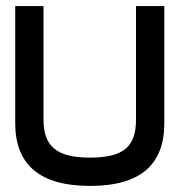

<svg xmlns="http://www.w3.org/2000/svg" viewBox="-20 -600 591 631"><path d="M30 -195C30 -61 108 11 276 11C444 11 520 -61 520 -195V-580H427V-207C427 -119 387 -82 276 -82C165 -82 123 -120 123 -207V-580H30Z"/></svg>

Font: Charger Pro
Style: ExBdSuExt
Weight: 400
Designer: Jasper
Foundry: Cannot Into Space Fonts
Version: Version 1.09